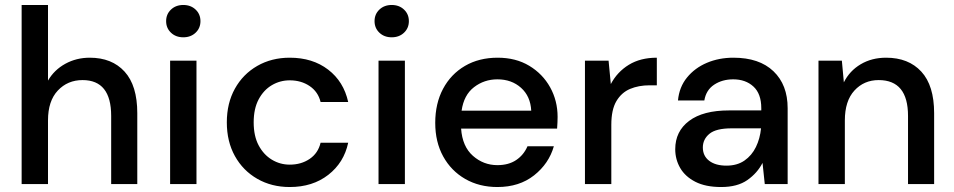

<svg xmlns="http://www.w3.org/2000/svg" viewBox="-20 -740 3834 772"><path d="M67 0V-720H173V-416Q198 -459 242.5 -483.5Q287 -508 341 -508Q430 -508 481 -452Q532 -396 532 -285V0H427V-274Q427 -418 312 -418Q252 -418 212.5 -376Q173 -334 173 -256V0Z M717 -590Q687 -590 667.5 -608.5Q648 -627 648 -655Q648 -683 667.5 -701.5Q687 -720 717 -720Q747 -720 766.5 -701.5Q786 -683 786 -655Q786 -627 766.5 -608.5Q747 -590 717 -590ZM664 0V-496H770V0Z M1145 12Q1072 12 1014.5 -21Q957 -54 924.5 -112.5Q892 -171 892 -248Q892 -325 924.5 -383.5Q957 -442 1014.5 -475Q1072 -508 1145 -508Q1237 -508 1299.5 -460Q1362 -412 1380 -330H1269Q1259 -371 1225 -394Q1191 -417 1145 -417Q1106 -417 1073 -397.5Q1040 -378 1020 -340.5Q1000 -303 1000 -248Q1000 -193 1020 -155.5Q1040 -118 1073 -98Q1106 -78 1145 -78Q1191 -78 1225 -101Q1259 -124 1269 -166H1380Q1363 -86 1300 -37Q1237 12 1145 12Z M1555 -590Q1525 -590 1505.5 -608.5Q1486 -627 1486 -655Q1486 -683 1505.5 -701.5Q1525 -720 1555 -720Q1585 -720 1604.5 -701.5Q1624 -683 1624 -655Q1624 -627 1604.5 -608.5Q1585 -590 1555 -590ZM1502 0V-496H1608V0Z M1980 12Q1907 12 1850.5 -20.5Q1794 -53 1762 -111Q1730 -169 1730 -246Q1730 -324 1761.5 -383Q1793 -442 1849.5 -475Q1906 -508 1981 -508Q2054 -508 2108 -475.5Q2162 -443 2192 -389Q2222 -335 2222 -270Q2222 -260 2221.5 -248.5Q2221 -237 2220 -223H1834Q1839 -151 1881.5 -113.5Q1924 -76 1980 -76Q2025 -76 2055.5 -96.5Q2086 -117 2101 -152H2207Q2187 -82 2127.5 -35Q2068 12 1980 12ZM1980 -421Q1927 -421 1886 -389.5Q1845 -358 1836 -295H2116Q2113 -353 2075 -387Q2037 -421 1980 -421Z M2332 0V-496H2427L2436 -402Q2462 -451 2508.5 -479.5Q2555 -508 2621 -508V-397H2592Q2548 -397 2513.5 -382.5Q2479 -368 2458.5 -333.5Q2438 -299 2438 -238V0Z M2880 12Q2817 12 2776 -9Q2735 -30 2715 -64.5Q2695 -99 2695 -140Q2695 -212 2751 -254Q2807 -296 2911 -296H3041V-305Q3041 -363 3009.5 -392Q2978 -421 2928 -421Q2884 -421 2851.5 -399.5Q2819 -378 2812 -336H2706Q2711 -390 2742.5 -428.5Q2774 -467 2822.5 -487.5Q2871 -508 2929 -508Q3033 -508 3090 -453.5Q3147 -399 3147 -305V0H3055L3046 -85Q3025 -44 2985 -16Q2945 12 2880 12ZM2901 -74Q2944 -74 2973.5 -94.5Q3003 -115 3019.5 -149Q3036 -183 3040 -224H2922Q2859 -224 2832.5 -202Q2806 -180 2806 -147Q2806 -113 2831.5 -93.5Q2857 -74 2901 -74Z M3271 0V-496H3365L3373 -409Q3396 -455 3440.5 -481.5Q3485 -508 3543 -508Q3633 -508 3684.5 -452Q3736 -396 3736 -285V0H3631V-274Q3631 -418 3513 -418Q3454 -418 3415.5 -376Q3377 -334 3377 -256V0Z"/></svg>

Font: Firefly Display Medium
Style: Regular
Weight: 500
Designer: Colophon Foundry, Jonny Pinhorn
Foundry: Colophon Foundry
Version: Version 1.200; ttfautohint (v1.8.3)